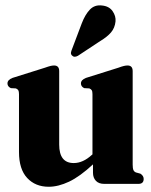

<svg xmlns="http://www.w3.org/2000/svg" viewBox="-20 -702 578 733"><path d="M52.5 -122V-342.5Q52.5 -353 49.8 -357.5Q47 -362 40.5 -364.5L21.5 -365.5Q8.5 -371.5 8.5 -383.5Q8.5 -397 27.5 -404.5L151.5 -443.5Q165.5 -448.5 172.8 -450.2Q180 -452 186.5 -452Q206 -452 206 -430.5V-150Q206 -79.5 261.5 -79.5Q297 -79.5 331 -111L333 -112.5V-342.5Q333 -353 330.2 -357.5Q327.5 -362 321 -364.5L301.5 -365.5Q289 -371.5 289 -383.5Q289 -397 308 -404.5L432 -443.5Q445.5 -448.5 453 -450.2Q460.5 -452 467 -452Q486.5 -452 486.5 -430.5V-73.5Q486.5 -59 489.5 -52.5Q492.5 -46 499.5 -43.5L516 -39Q528.5 -31 528.5 -19Q528.5 0 508.5 0H378Q357 0 346 -11.8Q335 -23.5 335 -42.5V-74.5Q285 -28 243.8 -8.5Q202.5 11 166 11Q115 11 83.8 -22.5Q52.5 -56 52.5 -122ZM292 -612.5Q305 -646.5 323.2 -665.5Q341.5 -684.5 369.5 -681Q396.5 -678.5 409.8 -659.5Q423 -640.5 421 -620Q418.5 -595.5 403.8 -578.2Q389 -561 363 -545.5L277.5 -489Q263 -481 254.5 -490.5Q250 -495.5 251 -501.5Q252 -507.5 255 -514.5Z"/></svg>

Font: Fraunces 144pt Soft
Style: Bold
Weight: 700
Version: Version 1.000;[0bf87f6ff]